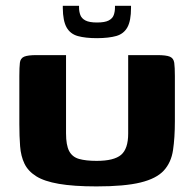

<svg xmlns="http://www.w3.org/2000/svg" viewBox="-20 -654 684 676"><path d="M595.7 -227.5Q595.7 -169.1 589.2 -125.6Q582.8 -82.1 556.9 -53.7Q530.9 -25.2 474.9 -11.5Q418.9 2.3 319.7 2.3Q239 2.3 187.3 -6.7Q135.6 -15.6 107.2 -33.6Q78.7 -51.6 66.1 -77.9Q53.5 -104.2 50.8 -139.1Q48.1 -174.1 48.1 -217.3V-386.3Q48.1 -417 50 -432.9Q51.8 -448.7 64.8 -454.4Q77.8 -460 108.9 -460H212.5V-184.7Q212.5 -142.9 223.5 -122.1Q234.5 -101.2 258.4 -94.4Q282.4 -87.6 320.4 -87.6Q381.2 -87.6 406.3 -108.8Q431.3 -130.1 431.3 -183.7V-460H533.1Q565.3 -460 578.3 -454.4Q591.2 -448.7 593.5 -432.9Q595.7 -417 595.7 -386.3ZM322 -519.6Q280.8 -519.6 254.1 -527Q227.4 -534.4 214.4 -557.6Q201.5 -580.8 201.1 -625.8V-633.6H258.3V-627.5Q258.3 -613.5 262.8 -601.3Q267.3 -589 280.9 -581.9Q294.5 -574.8 321.4 -574.8Q349.3 -574.8 362.7 -581.9Q376.2 -589 380.5 -601.1Q384.8 -613.2 384.8 -627.5V-633.6H441.3V-626.2Q441.3 -580.8 428.5 -557.8Q415.7 -534.8 389.5 -527.3Q363.3 -519.9 322 -519.6Z"/></svg>

Font: Genos Thin
Style: Regular
Weight: 100
Designer: Robert E. Leuschke
Foundry: Robert E. Leuschke
Version: Version 1.010